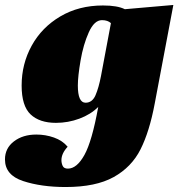

<svg xmlns="http://www.w3.org/2000/svg" viewBox="-73 -552 717 772"><path d="M191 200Q93 200 20 176Q-53 152 -53 89Q-53 44 -17 16.5Q19 -11 73 -11Q110 -11 144 1Q178 13 199 38Q174 65 174 92Q174 104 179 115Q184 126 200 126Q236 126 266.5 71Q297 16 322 -122Q292 -92 246.5 -75Q201 -58 152 -58Q86 -58 50 -92Q14 -126 14 -208Q14 -295 54.5 -368.5Q95 -442 169.5 -486Q244 -530 341 -530Q399 -530 429 -515L624 -532L549 -135Q528 -23 492 48.5Q456 120 384 160Q312 200 191 200ZM337 -471Q306 -471 284 -422Q262 -373 251 -309Q240 -245 240 -208Q240 -139 271 -139Q298 -139 311 -169Q324 -199 333 -246L373 -459Q360 -471 337 -471Z"/></svg>

Font: Sansita Black Italic
Style: Regular
Weight: 900
Italic angle: -11°
Designer: Pablo Cosgaya
Foundry: Omnibus-Type
Version: Version 1.006